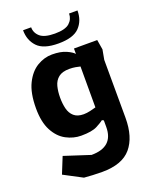

<svg xmlns="http://www.w3.org/2000/svg" viewBox="-165 -761 872 1094"><g transform="rotate(-20 270.5 -213.5)"><path d="M261 243Q236 243 204 241.5Q172 240 152 238L40 179L80 80L237 131Q370 131 370 10V-30L360 -35Q348 -25 316.5 -8.5Q285 8 220 8Q173 8 129 -15.5Q85 -39 57.5 -91Q30 -143 30 -226Q30 -319 58 -375.5Q86 -432 129.5 -458Q173 -484 220 -484Q272 -484 305.5 -469Q339 -454 350 -440V-473H491L501 -413L490 -353L491 -1Q491 115 437 179Q383 243 261 243ZM275 -102Q293 -102 315 -107Q337 -112 350 -116V-364Q340 -367 322 -370Q304 -373 285 -373Q242 -373 219 -354.5Q196 -336 188 -305Q180 -274 180 -237Q180 -200 187.5 -169.5Q195 -139 216 -120.5Q237 -102 275 -102ZM278 -530Q188 -530 150.5 -569.5Q113 -609 113 -670H162Q162 -636 188.5 -613Q215 -590 278 -590Q341 -590 366.5 -613Q392 -636 392 -670H443Q443 -608 405.5 -569Q368 -530 278 -530Z"/></g></svg>

Font: Rowdies Light
Style: Regular
Weight: 300
Designer: Jaikishan Patel
Version: Version 1.000; ttfautohint (v1.8.3)